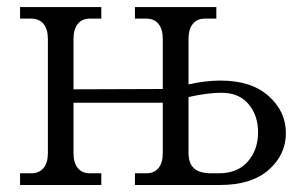

<svg xmlns="http://www.w3.org/2000/svg" viewBox="-20 -526 877 546"><path d="M189 -90.8Q189 -63 201.2 -48.1Q213.4 -33.2 235.8 -33.2H268.1V0H37.1V-33.2H68.8Q91.3 -33.2 103.8 -48.1Q116.2 -63 116.2 -90.8V-415Q116.2 -442.9 103.8 -458Q91.3 -473.1 68.8 -473.1H37.1V-505.9H268.1V-473.1H235.8Q213.4 -473.1 201.2 -458Q189 -442.9 189 -415V-272L442.9 -272.9V-415Q442.9 -442.9 430.7 -458Q418.5 -473.1 396 -473.1H363.8V-505.9H595.2V-473.1H563Q540.5 -473.1 528.3 -458Q516.1 -442.9 516.1 -415V-286.1Q564.9 -296.9 606.9 -296.9Q694.8 -296.9 743.9 -252.9Q793 -209 793 -147.9Q793 -85.9 744.1 -43Q695.3 0 606.9 0H363.8V-33.2H396Q418.5 -33.2 430.7 -48.1Q442.9 -63 442.9 -90.8V-233.9H189ZM516.1 -90.8Q516.1 -61.5 531.7 -47.4Q547.4 -33.2 581.1 -33.2H602.1Q655.8 -33.2 684.8 -66.7Q713.9 -100.1 713.9 -149.9Q713.9 -197.8 686.8 -230Q659.7 -262.2 609.9 -262.2Q569.8 -262.2 516.1 -250Z"/></svg>

Font: LT Superior Serif
Style: Regular
Weight: 400
Designer: Daniel Lyons
Foundry: LyonsType
Version: Version 2.120;FEAKit 1.0